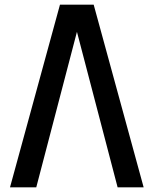

<svg xmlns="http://www.w3.org/2000/svg" viewBox="-20 -806 661 826"><path d="M383 -786 598 0H486L311 -669L136 0H23L238 -786Z"/></svg>

Font: Cooper Hewitt
Style: Regular
Weight: 707
Designer: Village Type and Design LLC
Foundry: Cooper Hewitt Smithsonian Design Museum
Version: 1.000